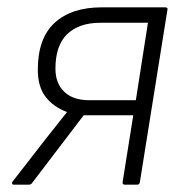

<svg xmlns="http://www.w3.org/2000/svg" viewBox="-20 -503 510 523"><path d="M17 0Q14 0 13 -2.5Q12 -5 14 -8L108 -129Q122 -146 135 -163Q148 -180 162 -197V-198Q125 -212 104 -239.5Q83 -267 83 -313Q83 -399 129 -441Q175 -483 257 -483H430Q438 -483 436 -476L361 -7Q360 0 354 0H320Q313 0 314 -7L343 -189H208L67 -4Q64 0 59 0ZM223 -230H350L383 -441H254Q195 -441 163 -410Q131 -379 131 -316Q131 -276 155 -253Q179 -230 223 -230Z"/></svg>

Font: Sofia Sans Semi Condensed Light
Style: Italic
Weight: 300
Italic angle: -9°
Version: Version 4.100